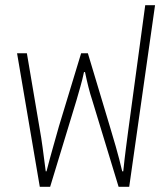

<svg xmlns="http://www.w3.org/2000/svg" viewBox="-20 -723 647 743"><path d="M134 0 46 -517H84L135 -216Q139 -195 145 -151.5Q151 -108 157 -60H160Q172 -107 186 -156Q200 -205 208 -234L294 -517H320L405 -234Q414 -205 428 -156Q442 -107 453 -60H457Q462 -109 467.5 -151Q473 -193 476 -216L542 -703H580L480 0H439L337 -335Q329 -359 322 -387Q315 -415 309 -444H305Q299 -415 291 -387.5Q283 -360 276 -335L174 0Z"/></svg>

Font: Noto Sans Thai UI SemCond ExtLt
Style: Regular
Weight: 200
Width: 4
Designer: Monotype Design Team
Foundry: Monotype Imaging Inc.
Version: Version 2.000